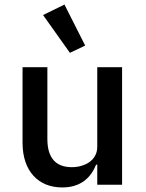

<svg xmlns="http://www.w3.org/2000/svg" viewBox="-20 -811 640 843"><path d="M407 0H516V-516H407V-166C407 -106 351 -77 295 -77C225 -77 188 -118 188 -200V-516H79V-184C79 -59 149 12 253 12C338 12 380 -34 402 -88H407ZM287 -579 354 -611 263 -791 169 -745Z"/></svg>

Font: IBM Plex Mono Medm
Style: Regular
Weight: 500
Monospace: yes
Designer: Mike Abbink, Paul van der Laan, Pieter van Rosmalen
Foundry: Bold Monday
Version: Version 2.004